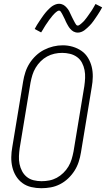

<svg xmlns="http://www.w3.org/2000/svg" viewBox="-20 -985 559 1013"><path d="M198 8Q171 8 145 2Q119 -4 98.5 -19Q78 -34 64.5 -56Q51 -78 45 -103.5Q39 -129 39.5 -156Q40 -183 45 -210L102 -555Q106 -580 114 -604.5Q122 -629 136 -651Q150 -673 169.5 -691.5Q189 -710 212.5 -722Q236 -734 261 -740Q286 -746 311 -746Q338 -746 363.5 -738.5Q389 -731 410 -716.5Q431 -702 444.5 -679.5Q458 -657 464 -632Q470 -607 469.5 -579.5Q469 -552 464 -525L407 -180Q403 -155 395 -130.5Q387 -106 373 -84Q359 -62 339.5 -43.5Q320 -25 296.5 -13Q273 -1 248 3.5Q223 8 198 8ZM199 -29Q220 -29 240.5 -33Q261 -37 279.5 -47Q298 -57 314 -72.5Q330 -88 341 -106.5Q352 -125 358 -145Q364 -165 368 -186L425 -531Q428 -552 429 -573.5Q430 -595 426 -615.5Q422 -636 412.5 -654Q403 -672 386.5 -684Q370 -696 349.5 -701Q329 -706 308 -706Q287 -706 267 -701.5Q247 -697 228.5 -687Q210 -677 194.5 -661.5Q179 -646 168 -627.5Q157 -609 151 -589.5Q145 -570 141 -549L84 -204Q81 -183 80 -161.5Q79 -140 83 -120Q87 -100 96.5 -82Q106 -64 121.5 -51.5Q137 -39 157.5 -34Q178 -29 199 -29ZM391 -813Q384 -813 378.5 -814.5Q373 -816 368 -818.5Q363 -821 358.5 -825Q354 -829 350.5 -833Q347 -837 343.5 -842Q340 -847 337.5 -852Q335 -857 332 -862Q329 -867 327 -872Q325 -877 322.5 -882.5Q320 -888 317 -893.5Q314 -899 311.5 -904.5Q309 -910 306.5 -914Q304 -918 300.5 -923.5Q297 -929 292 -929Q287 -929 283.5 -926.5Q280 -924 276.5 -921.5Q273 -919 269.5 -915.5Q266 -912 261.5 -907Q257 -902 256 -901Q255 -900 253 -897Q251 -894 248.5 -891Q246 -888 243.5 -885Q241 -882 238.5 -878.5Q236 -875 233.5 -871Q231 -867 228 -863Q225 -859 222 -854.5Q219 -850 216 -845Q213 -840 210 -835Q207 -830 204 -825Q201 -820 197 -814L163 -832Q169 -844 175 -853.5Q181 -863 187 -872Q193 -881 198.5 -889Q204 -897 209 -904Q214 -911 219 -917Q224 -923 229 -928.5Q234 -934 242 -941.5Q250 -949 257 -953.5Q264 -958 273 -961.5Q282 -965 291 -965Q298 -965 303.5 -963.5Q309 -962 314 -959.5Q319 -957 323.5 -953Q328 -949 331.5 -945Q335 -941 338.5 -936.5Q342 -932 344.5 -927Q347 -922 349.5 -916.5Q352 -911 354.5 -906Q357 -901 359.5 -895.5Q362 -890 365 -884.5Q368 -879 370.5 -874Q373 -869 375.5 -864.5Q378 -860 381.5 -855Q385 -850 390 -850Q394 -850 398 -852.5Q402 -855 405 -857.5Q408 -860 412 -863.5Q416 -867 420.5 -871.5Q425 -876 426 -877.5Q427 -879 429 -881.5Q431 -884 433.5 -887Q436 -890 438.5 -893.5Q441 -897 443.5 -900.5Q446 -904 448.5 -907.5Q451 -911 454 -915.5Q457 -920 460 -924Q463 -928 466 -933Q469 -938 472 -943Q475 -948 478 -953.5Q481 -959 484 -964L519 -946Q513 -935 507 -925Q501 -915 495 -906Q489 -897 483.5 -889Q478 -881 473 -874Q468 -867 463 -861Q458 -855 453 -850Q448 -845 440 -837.5Q432 -830 425 -825Q418 -820 409 -816.5Q400 -813 391 -813Z"/></svg>

Font: Iosevka Slab XLtObl
Style: Regular
Weight: 200
Italic angle: -9°
Monospace: yes
Designer: Belleve Invis
Foundry: Belleve Invis
Version: Version 11.1.1; ttfautohint (v1.8.3)